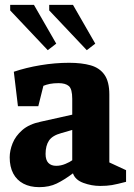

<svg xmlns="http://www.w3.org/2000/svg" viewBox="-20 -762 551 792"><path d="M142 10Q104 10 76.5 -4.5Q49 -19 34.5 -46.5Q20 -74 20 -113Q20 -141 32 -171Q44 -201 72 -225.5Q100 -250 148 -260L278 -289V-354Q278 -395 264 -407Q250 -419 222 -419Q201 -419 186 -416Q171 -413 159 -408L138 -324H54L37 -466Q87 -483 147 -493Q207 -503 265 -503Q317 -503 354 -492.5Q391 -482 411 -453.5Q431 -425 431 -372V-92L500 -60V-12Q462 -2 441.5 1.5Q421 5 393 5Q358 5 324 -7.5Q290 -20 281 -47Q245 -20 214 -5Q183 10 142 10ZM212 -78Q231 -78 250 -86Q269 -94 278 -101V-226L233 -213Q196 -203 182 -182Q168 -161 168 -127Q168 -102 179.5 -90Q191 -78 212 -78ZM338 -555 183 -719V-742H281L373 -582ZM177 -555 22 -719V-742H120L212 -582Z"/></svg>

Font: Manuale ExtraBold
Style: Regular
Weight: 800
Version: Version 1.002